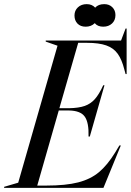

<svg xmlns="http://www.w3.org/2000/svg" viewBox="-73 -908 632 928"><path d="M504 -205H511L427 0H-53V-5L15 -25L205 -687L148 -707V-712H512L534 -770H539V-550H534L528 -572Q516 -620 496 -648Q476 -676 440.5 -688.5Q405 -701 348 -701H305L214 -385H262Q308 -386 336.5 -396Q365 -406 385.5 -429Q406 -452 426 -496H432L361 -248H355Q357 -316 336.5 -344.5Q316 -373 261 -374H211L107 -11H150Q245 -11 305 -26.5Q365 -42 405.5 -76Q446 -110 483 -170ZM385 -796Q368 -779 341 -779Q316 -779 301.5 -794Q287 -809 287 -833Q287 -857 303.5 -872.5Q320 -888 346 -888Q372 -888 387 -871Q402 -888 431 -888Q455 -888 470 -873Q485 -858 485 -835Q485 -810 468.5 -794.5Q452 -779 426 -779Q399 -779 385 -796Z"/></svg>

Font: Nyght Serif Italic
Style: Regular
Weight: 400
Italic angle: -16°
Designer: Maksym Kobuzan
Version: Version 0.410